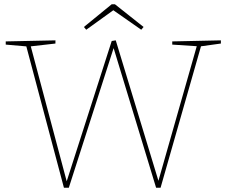

<svg xmlns="http://www.w3.org/2000/svg" viewBox="-20 -882 1067 904"><path d="M791 -687 1020 -692V-677L919 -663L928 -670L736 2H715L513 -662H517L304 2H281L102 -671L111 -663L7 -672V-687L241 -692V-677L118 -663L123 -671L296 -21L292 -22L506 -689L525 -692L728 -24H724L908 -670L913 -664L791 -672ZM386 -742 375 -755 506 -862H521L656 -755L645 -742L509 -837H518Z"/></svg>

Font: Bitter Thin Thin
Style: Regular
Weight: 250
Version: Version 2.002